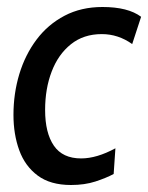

<svg xmlns="http://www.w3.org/2000/svg" viewBox="-20 -519 424 549"><path d="M183 10Q124 10 87.8 -17Q51.5 -44 35 -89.5Q18.5 -135 18.5 -190.5Q18.5 -251.5 35.2 -307Q52 -362.5 84.5 -405.8Q117 -449 164.5 -474Q212 -499 273 -499Q346 -499 383.5 -471L358 -393Q318 -421.5 271 -421.5Q219 -421.5 182.8 -392.5Q146.5 -363.5 127.8 -314.5Q109 -265.5 109 -204.5Q109 -139 134 -102.5Q159 -66 212 -66Q256.5 -66 310 -95L305 -21.5Q283.5 -10 252.8 0Q222 10 183 10Z"/></svg>

Font: Cabin Condensed
Style: Italic
Weight: 400
Width: 3
Italic angle: -10°
Designer: Pablo Impallari
Foundry: Pablo Impallari. http://www.impallari.com Igino Marini. http://www.ikern.com
Version: Version 3.001; ttfautohint (v1.8.3)